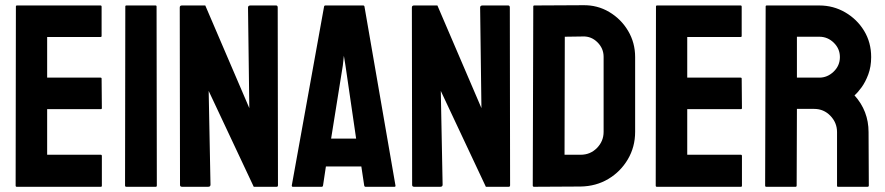

<svg xmlns="http://www.w3.org/2000/svg" viewBox="-20 -717 3399 737"><path d="M44 0Q40 0 40 -5L41 -692Q41 -696 45 -696H366Q370 -696 370 -691V-579Q370 -575 366 -575H161V-419H366Q370 -419 370 -415L371 -302Q371 -298 367 -298H161V-123H367Q371 -123 371 -118V-4Q371 0 367 0Z M465 0Q460 0 460 -5L461 -692Q461 -696 465 -696H577Q581 -696 581 -692L582 -5Q582 0 578 0Z M679 0Q671 0 671 -7L670 -688Q670 -696 678 -696H768L937 -302L932 -688Q932 -696 941 -696H1040Q1046 -696 1046 -688L1047 -6Q1047 0 1042 0H954L781 -368L788 -8Q788 0 779 0Z M1100 -5 1224 -692Q1225 -696 1229 -696H1374Q1378 -696 1379 -692L1498 -5Q1499 0 1494 0H1383Q1379 0 1378 -5L1367 -78H1231L1220 -5Q1219 0 1215 0H1104Q1100 0 1100 -5ZM1251 -185H1347L1306 -466L1300 -503L1296 -466Z M1570 0Q1562 0 1562 -7L1561 -688Q1561 -696 1569 -696H1659L1828 -302L1823 -688Q1823 -696 1832 -696H1931Q1937 -696 1937 -688L1938 -6Q1938 0 1933 0H1845L1672 -368L1679 -8Q1679 0 1670 0Z M2030 0Q2025 0 2025 -5L2027 -692Q2027 -696 2031 -696L2218 -697Q2273 -698 2318.5 -671Q2364 -644 2391 -598.5Q2418 -553 2418 -498V-211Q2418 -153 2390 -105.5Q2362 -58 2315 -30Q2268 -2 2209 -1ZM2147 -123H2209Q2246 -123 2271.5 -149Q2297 -175 2297 -211V-499Q2297 -531 2273.5 -554.5Q2250 -578 2218 -577L2148 -576Z M2501 0Q2497 0 2497 -5L2498 -692Q2498 -696 2502 -696H2823Q2827 -696 2827 -691V-579Q2827 -575 2823 -575H2618V-419H2823Q2827 -419 2827 -415L2828 -302Q2828 -298 2824 -298H2618V-123H2824Q2828 -123 2828 -118V-4Q2828 0 2824 0Z M2921 0Q2917 0 2917 -5L2919 -692Q2919 -696 2923 -696H3125Q3179 -696 3224.5 -669.5Q3270 -643 3297 -598.5Q3324 -554 3324 -498Q3324 -461 3313 -431.5Q3302 -402 3287 -381.5Q3272 -361 3260 -351Q3314 -291 3314 -210L3315 -5Q3315 0 3310 0H3197Q3193 0 3193 -3V-210Q3193 -246 3167.5 -272.5Q3142 -299 3105 -299H3039L3038 -5Q3038 0 3034 0ZM3039 -419H3125Q3156 -419 3180 -442Q3204 -465 3204 -498Q3204 -530 3180.5 -553Q3157 -576 3125 -576H3039Z"/></svg>

Font: Staatliches
Style: Regular
Weight: 400
Designer: Brian LaRossa & Erica Carras
Foundry: Type Brut Foundry
Version: Version 1.000; ttfautohint (v1.8.2) -l 8 -r 50 -G 200 -x 14 